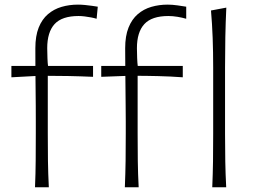

<svg xmlns="http://www.w3.org/2000/svg" viewBox="-20 -794 1076 814"><path d="M128.4 0Q130.9 -58.1 131.3 -112.1Q131.8 -166 131.8 -229.5V-279.8Q131.8 -312 131.6 -346.4Q131.3 -380.9 130.9 -418.7Q130.4 -456.5 130.1 -499Q129.9 -541.5 129.9 -589.8Q129.9 -641.6 144 -677Q158.2 -712.4 183.3 -733.9Q208.5 -755.4 241.2 -764.9Q273.9 -774.4 310.5 -774.4Q324.2 -774.4 339.8 -772.9Q355.5 -771.5 370.1 -769.3Q384.8 -767.1 394.5 -765.6L389.6 -714.4Q378.9 -717.8 365.7 -720.2Q352.5 -722.7 338.9 -724.4Q325.2 -726.1 313 -726.1Q242.7 -726.1 211.4 -691.9Q180.2 -657.7 180.2 -589.8Q180.2 -569.8 181.2 -547.1Q182.1 -524.4 183.6 -514.6L182.6 -498V-229.5Q182.6 -166 183.3 -112.1Q184.1 -58.1 187 0ZM28.3 -466.3V-514.6H374.5V-468.3Q321.3 -470.7 269 -471.7Q216.8 -472.7 164.6 -472.7H147ZM509.3 0Q511.7 -58.1 512.5 -112.1Q513.2 -166 513.2 -229.5V-279.8Q513.2 -312 512.7 -346.4Q512.2 -380.9 512 -418.7Q511.7 -456.5 511.2 -499Q510.7 -541.5 510.7 -589.8Q510.7 -641.6 524.9 -677Q539.1 -712.4 564 -733.9Q588.9 -755.4 621.6 -764.9Q654.3 -774.4 690.9 -774.4Q710 -774.4 732.7 -771.2Q755.4 -768.1 769.5 -765.6V-714.4Q753.4 -719.2 732.7 -722.7Q711.9 -726.1 693.8 -726.1Q623.5 -726.1 592 -691.9Q560.5 -657.7 560.5 -589.8Q560.5 -569.8 561.5 -547.1Q562.5 -524.4 564 -514.6L563.5 -498V-229.5Q563.5 -166 564.2 -112.1Q564.9 -58.1 567.9 0ZM409.2 -468.3V-514.6H754.9V-466.3Q701.7 -470.2 649.7 -471.4Q597.7 -472.7 545.4 -472.7H527.3ZM879.9 0H939Q936 -57.1 935.1 -110.1Q934.1 -163.1 934.1 -226.1V-507.8Q934.1 -574.2 935.3 -636.5Q936.5 -698.7 939.5 -761.7L874.5 -749.5Q879.4 -693.4 881.6 -633.3Q883.8 -573.2 883.8 -507.8V-226.1Q883.8 -163.1 883.1 -110.1Q882.3 -57.1 879.9 0Z"/></svg>

Font: Pinar-VF-FD
Style: Regular
Weight: 300
Designer: Amin Abedi
Version: Version 3.0